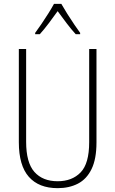

<svg xmlns="http://www.w3.org/2000/svg" viewBox="-20 -969 600 999"><path d="M482 -228Q482 -142 456.5 -89.5Q431 -37 385.5 -13.5Q340 10 280 10Q182 10 130 -49Q78 -108 78 -229V-714H116V-231Q116 -123 159 -74.5Q202 -26 280 -26Q355 -26 399.5 -72Q444 -118 444 -229V-714H482ZM299 -949Q312 -926 330.5 -896.5Q349 -867 367.5 -840Q386 -813 397 -798V-791H374Q351 -816 326 -849Q301 -882 280 -911Q260 -883 234.5 -849Q209 -815 187 -791H163V-798Q177 -817 195.5 -844Q214 -871 231.5 -899Q249 -927 261 -949Z"/></svg>

Font: Noto Sans Thai Cond ExtLt
Style: Regular
Weight: 200
Width: 3
Designer: Monotype Design Team
Foundry: Monotype Imaging Inc.
Version: Version 2.002; ttfautohint (v1.8.4.7-5d5b)